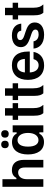

<svg xmlns="http://www.w3.org/2000/svg" viewBox="1176 -1902 739 3130"><g transform="rotate(-90 1545.0 -337.5)"><path d="M188.3 0V-270C188.3 -350 227.5 -410.8 296.7 -410.8C354.2 -410.8 379.2 -370 379.2 -296.7V0H503.3V-318.3C503.3 -436.7 448.3 -512.5 336.7 -512.5C268.3 -512.5 230.8 -482.5 208.3 -439.2H188.3V-666.7H64.2V0Z M755 -564.2C794.2 -564.2 815.8 -588.3 815.8 -625C815.8 -661.7 794.2 -686.7 755 -686.7C715 -686.7 693.3 -661.7 693.3 -625C693.3 -588.3 715 -564.2 755 -564.2ZM925.8 -564.2C966.7 -564.2 987.5 -588.3 987.5 -625C987.5 -661.7 966.7 -686.7 925.8 -686.7C886.7 -686.7 865 -661.7 865 -625C865 -588.3 886.7 -564.2 925.8 -564.2ZM794.2 10.8C865.8 10.8 910 -23.3 931.7 -65H951.7V0H1065.8V-500H951.7V-435H931.7C910 -479.2 865.8 -510.8 794.2 -510.8C659.2 -510.8 591.7 -405.8 591.7 -250.8C591.7 -97.5 656.7 10.8 794.2 10.8ZM825 -79.2C759.2 -79.2 719.2 -137.5 719.2 -250C719.2 -362.5 759.2 -420.8 825 -420.8C895.8 -420.8 942.5 -354.2 942.5 -250C942.5 -145.8 895.8 -79.2 825 -79.2Z M1397.5 0V-5C1369.2 -35 1346.7 -74.2 1346.7 -163.3V-411.7H1428.3V-500H1345.8V-625H1225V-500H1155V-411.7H1223.3V-149.2C1223.3 -65 1239.2 -30 1265 0Z M1720.8 0V-5C1692.5 -35 1670 -74.2 1670 -163.3V-411.7H1751.7V-500H1669.2V-625H1548.3V-500H1478.3V-411.7H1546.7V-149.2C1546.7 -65 1562.5 -30 1588.3 0Z M2045 12.5C2180 12.5 2246.7 -65.8 2263.3 -160H2145.8C2134.2 -113.3 2100.8 -76.7 2045.8 -76.7C1974.2 -76.7 1933.3 -133.3 1928.3 -220.8H2269.2V-248.3C2269.2 -420.8 2189.2 -512.5 2044.2 -512.5C1890 -512.5 1807.5 -411.7 1807.5 -250.8C1807.5 -89.2 1890 12.5 2045 12.5ZM1928.3 -300.8C1936.7 -384.2 1977.5 -427.5 2043.3 -427.5C2108.3 -427.5 2144.2 -381.7 2149.2 -300.8Z M2542.5 12.5C2672.5 12.5 2743.3 -49.2 2743.3 -140C2743.3 -230 2674.2 -263.3 2589.2 -290.8L2529.2 -310.8C2479.2 -327.5 2455.8 -345.8 2455.8 -376.7C2455.8 -407.5 2479.2 -427.5 2525 -427.5C2576.7 -427.5 2604.2 -400.8 2610 -360H2724.2C2717.5 -443.3 2659.2 -512.5 2530 -512.5C2410 -512.5 2340.8 -453.3 2340.8 -365.8C2340.8 -277.5 2410.8 -244.2 2496.7 -214.2L2556.7 -194.2C2605.8 -177.5 2627.5 -159.2 2627.5 -130C2627.5 -98.3 2603.3 -76.7 2548.3 -76.7C2479.2 -76.7 2443.3 -114.2 2435.8 -160H2317.5C2323.3 -77.5 2383.3 12.5 2542.5 12.5Z M3034.2 0V-5C3005.8 -35 2983.3 -74.2 2983.3 -163.3V-411.7H3065V-500H2982.5V-625H2861.7V-500H2791.7V-411.7H2860V-149.2C2860 -65 2875.8 -30 2901.7 0Z"/></g></svg>

Font: Familjen Grotesk SemiBold
Style: Regular
Weight: 600
Designer: Anders Wikstroem, Jonas Baeckman, Matilda Gysing, Kristian Moeller
Foundry: Familjen STHLM AB
Version: Version 2.000